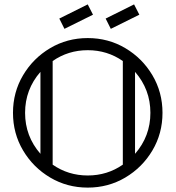

<svg xmlns="http://www.w3.org/2000/svg" viewBox="-20 -854 799 874"><path d="M379.4 0Q285.6 0 208.3 -45.9Q130.9 -91.8 85 -169.2Q39.1 -246.6 39.1 -340.3Q39.1 -434.1 85 -511.5Q130.9 -588.9 208.3 -634.8Q285.6 -680.7 379.4 -680.7Q473.1 -680.7 550.5 -634.8Q627.9 -588.9 673.8 -511.5Q719.7 -434.1 719.7 -340.3Q719.7 -246.6 673.8 -169.2Q627.9 -91.8 550.5 -45.9Q473.1 0 379.4 0ZM164.1 -153.8V-526.9Q94.2 -446.8 94.2 -340.3Q94.2 -233.9 164.1 -153.8ZM379.4 -55.2Q468.3 -55.2 539.1 -104.5V-576.2Q468.3 -625.5 379.4 -625.5Q290.5 -625.5 219.7 -576.2V-104.5Q290.5 -55.2 379.4 -55.2ZM594.7 -153.8Q664.6 -233.9 664.6 -340.3Q664.6 -446.8 594.7 -526.9ZM484.4 -722.7 460.9 -769.5 590.3 -834 614.3 -787.1ZM273.4 -722.7 250 -769.5 379.4 -834 403.3 -787.1Z"/></svg>

Font: X Company
Style: Regular
Weight: 400
Designer: GGBotNet
Foundry: GGBotNet
Version: 0.90